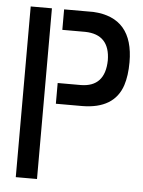

<svg xmlns="http://www.w3.org/2000/svg" viewBox="-51 -725 572 766"><g transform="rotate(5 235.5 -342.0)"><path d="M41 0H126V-683.6H41ZM174.8 -305.7H280.3Q408.2 -306.6 440.4 -403.3Q453.1 -442.4 453.1 -496.1Q453.1 -674.8 292 -683.6Q286.1 -683.6 280.3 -683.6H174.8V-601.6H266.6Q365.2 -599.6 366.2 -496.1Q364.3 -389.6 267.6 -388.7H174.8Z"/></g></svg>

Font: Post No Bills Colombo SemiBold
Style: Regular
Weight: 600
Designer: Kosala Senevirathne, Siva Puranthara, Lasantha Premarathna, Tharique Azeez
Foundry: Mooniak
Version: Version 1.220 ; ttfautohint (v1.6)